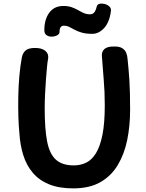

<svg xmlns="http://www.w3.org/2000/svg" viewBox="-20 -1033 808 1061"><path d="M101 -717Q106 -741 122 -754.5Q138 -768 174 -768Q211 -768 230.5 -752Q250 -736 246 -709Q243 -696 240 -665.5Q237 -635 234 -595Q231 -555 229 -512.5Q227 -470 227 -433Q227 -320 240.5 -251Q254 -182 289 -150.5Q324 -119 388 -119Q425 -119 456 -134Q487 -149 510 -186Q533 -223 546 -287.5Q559 -352 559 -451Q559 -527 553 -594.5Q547 -662 543 -723Q541 -747 556.5 -761.5Q572 -776 607 -776Q639 -777 655 -767Q671 -757 677.5 -741Q684 -725 685 -706Q688 -677 690.5 -649Q693 -621 695 -589.5Q697 -558 698 -518.5Q699 -479 699 -427Q699 -338 683 -259.5Q667 -181 630.5 -120.5Q594 -60 534 -26Q474 8 385 8Q306 8 251 -14.5Q196 -37 161 -78.5Q126 -120 108.5 -176Q91 -232 87 -299Q83 -338 81.5 -390Q80 -442 81 -499.5Q82 -557 87 -613.5Q92 -670 101 -717ZM490 -846Q456 -846 433 -852.5Q410 -859 393.5 -868Q377 -877 363 -884Q349 -891 333 -891Q309 -891 309 -857Q309 -845 296 -838Q283 -831 266.5 -830.5Q250 -830 237.5 -838.5Q225 -847 225 -866Q225 -926 252.5 -963Q280 -1000 330 -1000Q357 -1000 376.5 -993Q396 -986 411.5 -977Q427 -968 442.5 -961Q458 -954 477 -954Q492 -954 500.5 -964Q509 -974 514 -995Q517 -1009 530 -1012Q543 -1015 558.5 -1011Q574 -1007 584.5 -997Q595 -987 593 -972Q585 -910 555.5 -878Q526 -846 490 -846Z"/></svg>

Font: Playpen Sans SemiBold
Style: Regular
Weight: 600
Designer: Laura Meseguer, Veronika Burian, José Scaglione
Foundry: TypeTogether
Version: Version 1.001